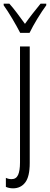

<svg xmlns="http://www.w3.org/2000/svg" viewBox="-39 -785 272 1046"><path d="M32 241Q20 241 9.5 238.5Q-1 236 -7 233V184Q8 191 24 191Q49 191 59.5 168Q70 145 70 100V-532H123V103Q123 177 98.5 209Q74 241 32 241ZM71 -606Q53 -641 27.5 -684Q2 -727 -19 -756V-765H12Q31 -744 53.5 -714Q76 -684 97 -655Q119 -686 138 -710Q157 -734 182 -765H213V-756Q190 -725 164.5 -683Q139 -641 122 -606Z"/></svg>

Font: Noto Sans ExtraCondensed Light
Style: Regular
Weight: 300
Width: 2
Designer: Monotype Design Team
Foundry: Monotype Imaging Inc.
Version: Version 2.013; ttfautohint (v1.8.4.7-5d5b)